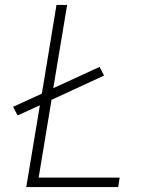

<svg xmlns="http://www.w3.org/2000/svg" viewBox="-20 -755 640 775"><path d="M86 0 141 -330 51 -289 33 -324 149 -377 208 -735H251L195 -399L382 -485L400 -450L188 -352L136 -38H463L457 0Z"/></svg>

Font: Iosevka Curly XLtExObl
Style: Regular
Weight: 200
Width: 7
Italic angle: -9°
Monospace: yes
Designer: Belleve Invis
Foundry: Belleve Invis
Version: Version 11.0.1; ttfautohint (v1.8.3)